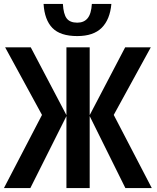

<svg xmlns="http://www.w3.org/2000/svg" viewBox="-25 -954 795 974"><path d="M188 -371 1 -714H131L312 -370V-714H430V-370L610 -714H740L552 -371L745 0H611L430 -365V0H312V-365L129 0H-5ZM540 -934Q533 -855 491 -813Q449 -771 367 -771Q281 -771 241 -812Q201 -853 196 -934H294Q297 -882 313.5 -860.5Q330 -839 367 -839Q401 -839 419.5 -861.5Q438 -884 441 -934Z"/></svg>

Font: Noto Sans Disp Cond SemBd
Style: Regular
Weight: 600
Width: 3
Designer: Monotype Design Team
Foundry: Monotype Imaging Inc.
Version: Version 2.000;GOOG;noto-source:20170915:90ef993387c0; ttfaut